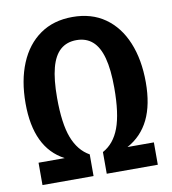

<svg xmlns="http://www.w3.org/2000/svg" viewBox="-80 -776 760 846"><g transform="rotate(-10 300.0 -353.0)"><path d="M300 -603Q256.5 -603 228 -578Q199.5 -553 185.8 -501Q172 -449 172 -367Q172 -252 196.2 -188.5Q220.5 -125 270.5 -97V0H42V-100H159Q94.5 -134 62.8 -200.8Q31 -267.5 31 -367Q31 -469 62.8 -545.5Q94.5 -622 154.8 -664.2Q215 -706.5 300 -706.5Q385.5 -706.5 445.5 -664.2Q505.5 -622 537.2 -545.5Q569 -469 569 -367Q569 -267.5 536.8 -201.2Q504.5 -135 440 -100H558V0H329.5V-97Q380.5 -124.5 404.2 -188.2Q428 -252 428 -367Q428 -449 414 -501Q400 -553 371.5 -578Q343 -603 300 -603Z"/></g></svg>

Font: Fira Code Light SemiBold
Style: Regular
Weight: 600
Monospace: yes
Version: Version 5.002